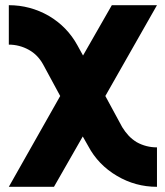

<svg xmlns="http://www.w3.org/2000/svg" viewBox="-20 -520 635 740"><path d="M14 -500V-348Q34 -348 53.5 -343Q73 -338 91 -328Q109 -318 122.5 -304Q136 -290 146 -272L212 -150L14 200H188L299 6L320 43Q339 79 367 108Q395 137 431 158Q502 200 585 200V48Q564 48 544.5 43Q525 38 507 28Q489 17 475.5 2.5Q462 -12 451 -30L386 -150L585 -500H411L300 -306L278 -346Q239 -417 168 -459Q96 -500 14 -500Z"/></svg>

Font: Unageo
Style: ExtraBold
Weight: 800
Designer: Richard Sepsi
Foundry: Richard Sepsi
Version: Version 2.000